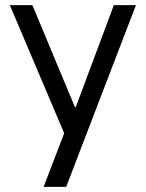

<svg xmlns="http://www.w3.org/2000/svg" viewBox="-20 -524 573 755"><path d="M18.6 -503.9H107.4L317.4 0H232.4ZM232.4 0 268.6 -103.5H284.2L276.4 -98.6L427.7 -503.9H514.6L240.2 210.9H151.4Z"/></svg>

Font: Wanted Sans Std Variable
Style: Regular
Weight: 400
Designer: Original Design by Kil Hyung-jin and Kang Hanbin, Wanted Lab, Inc;
Foundry: Wanted Lab, Inc.
Version: Version 1.003;Glyphs 3.2 (3227)